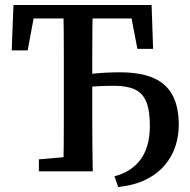

<svg xmlns="http://www.w3.org/2000/svg" viewBox="-20 -687 760 770"><path d="M27 -485 34 -667H588L594 -491H531L498 -663L551 -613H71L124 -663L91 -485ZM234 0Q235 -51 235.5 -102Q236 -153 236 -205.5Q236 -258 236 -310V-357Q236 -409 236 -460.5Q236 -512 235.5 -564Q235 -616 234 -667H352Q351 -617 350.5 -565Q350 -513 350 -462Q350 -411 350 -360V-310Q350 -259 350 -207Q350 -155 350.5 -103.5Q351 -52 352 0ZM454 63 439 20Q508 2 544.5 -48.5Q581 -99 581 -182Q581 -244 566.5 -279Q552 -314 520.5 -328.5Q489 -343 437 -343Q393 -343 359 -340.5Q325 -338 294 -330V-384Q320 -388 347.5 -391Q375 -394 403 -395.5Q431 -397 460 -397Q544 -397 596 -374Q648 -351 672.5 -304Q697 -257 697 -186Q697 -143 684 -102Q671 -61 642 -26Q613 9 566.5 32.5Q520 56 454 63ZM136 0V-48L275 -60H289V0Z"/></svg>

Font: Source Serif 4 18pt Medium
Style: Regular
Weight: 500
Designer: Frank Grießhammer
Foundry: Adobe Systems Incorporated
Version: Version 4.004;hotconv 1.0.116;makeotfexe 2.5.65601